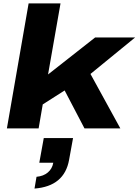

<svg xmlns="http://www.w3.org/2000/svg" viewBox="-20 -745 804 1114"><path d="M20 0 146 -725.1H331.1L258.8 -313L532.2 -527.8H764.2L504.9 -315.9L678.2 0H470.2L355 -220.2L228 -139.2L204.1 0ZM180.2 349.1 191.9 280.8Q231.9 277.3 257.6 255.6Q283.2 233.9 289.1 199.2H208L233.9 56.2H403.8L380.9 182.1Q353.5 335.9 180.2 349.1Z"/></svg>

Font: Archivo Expanded ExtraBold
Style: Italic
Weight: 800
Width: 7
Italic angle: -10°
Designer: Hector Gatti
Foundry: Omnibus-Type
Version: Version 2.001